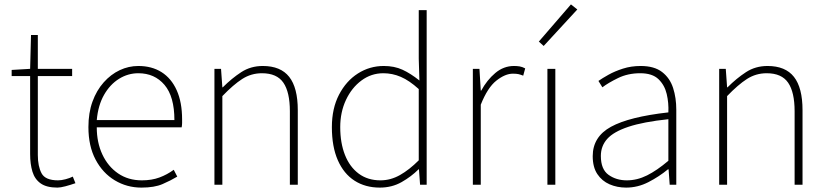

<svg xmlns="http://www.w3.org/2000/svg" viewBox="-20 -840 3765 873"><path d="M241 13Q192 13 165 -6Q138 -25 127.5 -59.5Q117 -94 117 -140V-494H33V-522L117 -527L121 -681H152V-527H308V-494H152V-135Q152 -84 169 -52Q186 -20 244 -20Q259 -20 278 -25Q297 -30 311 -37L323 -7Q300 1 277.5 7Q255 13 241 13Z M623 13Q557 13 502 -20Q447 -53 414.5 -114.5Q382 -176 382 -262Q382 -327 400.5 -378Q419 -429 451.5 -465.5Q484 -502 524.5 -521Q565 -540 609 -540Q670 -540 714.5 -512Q759 -484 783.5 -429.5Q808 -375 808 -297Q808 -289 808 -280.5Q808 -272 806 -261H420Q420 -192 445.5 -137.5Q471 -83 517 -51.5Q563 -20 625 -20Q670 -20 705 -33Q740 -46 770 -68L786 -37Q756 -19 719 -3Q682 13 623 13ZM420 -294H773Q773 -401 728 -454Q683 -507 609 -507Q562 -507 521 -481.5Q480 -456 453 -408.5Q426 -361 420 -294Z M955 0V-527H985L991 -443H993Q1034 -484 1077 -512Q1120 -540 1175 -540Q1256 -540 1295 -490.5Q1334 -441 1334 -339V0H1298V-334Q1298 -421 1268.5 -464Q1239 -507 1171 -507Q1122 -507 1081.5 -481Q1041 -455 991 -403V0Z M1707 13Q1641 13 1592 -18.5Q1543 -50 1516 -111.5Q1489 -173 1489 -262Q1489 -347 1521.5 -409.5Q1554 -472 1607.5 -506Q1661 -540 1725 -540Q1773 -540 1810 -523Q1847 -506 1887 -474L1884 -573V-794H1920V0H1890L1885 -70H1883Q1850 -37 1806 -12Q1762 13 1707 13ZM1710 -20Q1756 -20 1798.5 -44Q1841 -68 1884 -111V-435Q1841 -474 1802.5 -490.5Q1764 -507 1723 -507Q1668 -507 1623.5 -474Q1579 -441 1553 -385.5Q1527 -330 1527 -262Q1527 -190 1548.5 -135.5Q1570 -81 1611 -50.5Q1652 -20 1710 -20Z M2130 0V-527H2160L2166 -428H2168Q2194 -476 2232 -508Q2270 -540 2317 -540Q2331 -540 2343 -538Q2355 -536 2368 -529L2359 -496Q2346 -501 2337 -503Q2328 -505 2312 -505Q2277 -505 2237 -473.5Q2197 -442 2166 -364V0Z M2469 0V-527H2505V0ZM2452 -631 2430 -651 2576 -820 2605 -797Z M2827 13Q2786 13 2751.5 -2Q2717 -17 2696 -48.5Q2675 -80 2675 -130Q2675 -218 2758 -263.5Q2841 -309 3019 -329Q3021 -372 3011.5 -412.5Q3002 -453 2974 -480Q2946 -507 2891 -507Q2835 -507 2790 -485Q2745 -463 2719 -443L2701 -472Q2718 -484 2746.5 -500Q2775 -516 2812.5 -528Q2850 -540 2893 -540Q2955 -540 2990.5 -512.5Q3026 -485 3040.5 -440Q3055 -395 3055 -341V0H3025L3020 -70H3017Q2977 -37 2928.5 -12Q2880 13 2827 13ZM2830 -20Q2877 -20 2922 -42.5Q2967 -65 3019 -109V-298Q2905 -286 2837.5 -263.5Q2770 -241 2741 -208.5Q2712 -176 2712 -131Q2712 -70 2747 -45Q2782 -20 2830 -20Z M3250 0V-527H3280L3286 -443H3288Q3329 -484 3372 -512Q3415 -540 3470 -540Q3551 -540 3590 -490.5Q3629 -441 3629 -339V0H3593V-334Q3593 -421 3563.5 -464Q3534 -507 3466 -507Q3417 -507 3376.5 -481Q3336 -455 3286 -403V0Z"/></svg>

Font: Noto Sans TC
Style: Regular
Weight: 100
Designer: Ryoko NISHIZUKA 西塚涼子 (kana, bopomofo & ideographs); Paul D. Hunt (Latin, Greek & Cyrillic); Sandoll Communications 산돌커뮤니
Foundry: Adobe
Version: Version 2.004;hotconv 1.0.118;makeotfexe 2.5.65603